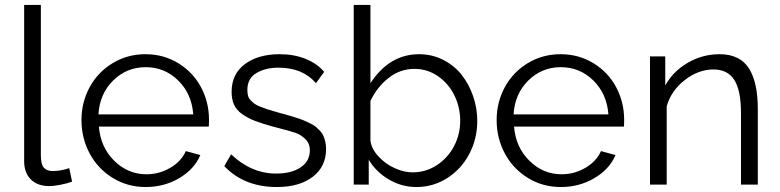

<svg xmlns="http://www.w3.org/2000/svg" viewBox="-20 -750 3168 780"><path d="M78.1 -730H146V-118.2Q146 -82 158.2 -68.6Q170.4 -55.2 193.8 -55.2Q227.1 -55.2 261.2 -66.9L272.9 -12.2Q253.9 -4.9 226.6 0.5Q199.2 5.9 179.2 5.9Q132.3 5.9 105.2 -21.2Q78.1 -48.3 78.1 -95.2Z M571.8 9.8Q498 9.8 437.7 -27.3Q377.4 -64.5 344.2 -126.7Q311 -189 311 -262.2Q311 -334.5 344.2 -395.8Q377.4 -457 437.5 -493.4Q497.6 -529.8 570.8 -529.8Q645 -529.8 704.8 -492.9Q764.6 -456.1 796.9 -395.3Q829.1 -334.5 829.1 -263.2Q829.1 -240.7 828.1 -235.8H381.8Q388.2 -152.3 443.8 -97.2Q499.5 -42 575.2 -42Q626.5 -42 671.4 -68.1Q716.3 -94.2 734.9 -136.2L793.9 -120.1Q769.5 -62.5 708.3 -26.4Q647 9.8 571.8 9.8ZM379.9 -285.2H765.1Q758.8 -369.1 703.9 -423.1Q648.9 -477.1 571.8 -477.1Q494.6 -477.1 439.7 -422.9Q384.8 -368.7 379.9 -285.2Z M1105 9.8Q971.7 9.8 891.1 -75.2L918.9 -123Q1001 -44.9 1102.1 -44.9Q1164.1 -44.9 1201.4 -70.1Q1238.8 -95.2 1238.8 -140.1Q1238.8 -167.5 1220.2 -185.3Q1201.7 -203.1 1180.2 -210.4Q1158.7 -217.8 1105.5 -231.4Q1091.8 -234.9 1085 -236.8Q1041 -249 1013.2 -260Q985.4 -271 962.9 -287.1Q940.4 -303.2 930.7 -325Q920.9 -346.7 920.9 -377Q920.9 -449.7 975.1 -489.7Q1029.3 -529.8 1115.7 -529.8Q1174.3 -529.8 1221.2 -511Q1268.1 -492.2 1296.9 -458L1263.7 -412.1Q1209.5 -475.1 1111.8 -475.1Q1058.1 -475.1 1021.5 -453.1Q984.9 -431.2 984.9 -384.8Q984.9 -371.1 987.8 -360.6Q990.7 -350.1 999.3 -341.6Q1007.8 -333 1015.6 -327.4Q1023.4 -321.8 1041 -315.2Q1058.6 -308.6 1071.3 -304.4Q1084 -300.3 1109.9 -293Q1134.8 -286.1 1148.2 -282.5Q1161.6 -278.8 1182.1 -272.2Q1202.6 -265.6 1213.6 -261Q1224.6 -256.3 1239.7 -249Q1254.9 -241.7 1262.9 -234.9Q1271 -228 1280.3 -218.3Q1289.6 -208.5 1293.9 -198Q1298.3 -187.5 1301.5 -174.1Q1304.7 -160.6 1304.7 -145Q1304.7 -72.8 1250.2 -31.5Q1195.8 9.8 1105 9.8Z M1478 -101.1V0H1417V-730H1484.9V-412.1Q1562 -529.8 1682.6 -529.8Q1735.4 -529.8 1780.8 -506.6Q1826.2 -483.4 1856 -445.3Q1885.7 -407.2 1902.3 -358.6Q1918.9 -310.1 1918.9 -258.8Q1918.9 -186.5 1886.7 -125Q1854.5 -63.5 1797.4 -26.9Q1740.2 9.8 1671.9 9.8Q1611.8 9.8 1559.8 -20.8Q1507.8 -51.3 1478 -101.1ZM1849.6 -258.8Q1849.6 -313.5 1826.4 -361.6Q1803.2 -409.7 1760 -439.9Q1716.8 -470.2 1663.6 -470.2Q1605.5 -470.2 1558.6 -433.3Q1511.7 -396.5 1484.9 -339.8V-178.2Q1489.7 -144 1518.1 -113.8Q1546.4 -83.5 1584 -66.7Q1621.6 -49.8 1655.8 -49.8Q1710.9 -49.8 1755.9 -79.8Q1800.8 -109.9 1825.2 -157.5Q1849.6 -205.1 1849.6 -258.8Z M2258.3 9.8Q2184.6 9.8 2124.3 -27.3Q2064 -64.5 2030.8 -126.7Q1997.6 -189 1997.6 -262.2Q1997.6 -334.5 2030.8 -395.8Q2064 -457 2124 -493.4Q2184.1 -529.8 2257.3 -529.8Q2331.5 -529.8 2391.4 -492.9Q2451.2 -456.1 2483.4 -395.3Q2515.6 -334.5 2515.6 -263.2Q2515.6 -240.7 2514.6 -235.8H2068.4Q2074.7 -152.3 2130.4 -97.2Q2186 -42 2261.7 -42Q2313 -42 2357.9 -68.1Q2402.8 -94.2 2421.4 -136.2L2480.5 -120.1Q2456.1 -62.5 2394.8 -26.4Q2333.5 9.8 2258.3 9.8ZM2066.4 -285.2H2451.7Q2445.3 -369.1 2390.4 -423.1Q2335.4 -477.1 2258.3 -477.1Q2181.2 -477.1 2126.2 -422.9Q2071.3 -368.7 2066.4 -285.2Z M3058.6 0H2990.2V-291Q2990.2 -382.8 2963.1 -425.3Q2936 -467.8 2878.4 -467.8Q2817.4 -467.8 2762.2 -425Q2707 -382.3 2688.5 -318.8V0H2620.6V-521H2682.6V-402.8Q2714.4 -460.4 2774.2 -495.1Q2834 -529.8 2903.3 -529.8Q2945.8 -529.8 2976.3 -514.4Q3006.8 -499 3024.7 -468.8Q3042.5 -438.5 3050.5 -398.4Q3058.6 -358.4 3058.6 -305.2Z"/></svg>

Font: Rawline
Style: Regular
Weight: 400
Designer: Matt McInerney, Pablo Impallari, Rodrigo Fuenzalida
Foundry: Matt McInerney, Pablo Impallari, Rodrigo Fuenzalida
Version: Version 4.020;PS 004.020;hotconv 1.0.88;makeotf.lib2.5.64775